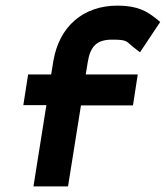

<svg xmlns="http://www.w3.org/2000/svg" viewBox="-20 -663 590 683"><path d="M63 -289H145L99 0H222L268 -288H453L470 -398H285L292 -441C301 -499 325 -522 379 -522C435 -522 428 -516 456 -494L478 -477L550 -585L534 -598C504 -621 472 -643 398 -643C276 -643 191 -569 170 -447L162 -398H80Z"/></svg>

Font: Charger Sport
Style: UltObl
Weight: 1000
Designer: Jasper
Foundry: Cannot Into Space Fonts
Version: Version 1.1